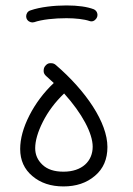

<svg xmlns="http://www.w3.org/2000/svg" viewBox="-20 -666 489 706"><path d="M54.2 -118.2C54.2 -76.7 69.3 -43.5 99.1 -18.6C128.9 6.8 167 19.5 213.4 19.5C259.8 19.5 298.3 6.8 329.1 -19.5C359.9 -45.4 375 -80.6 375 -125.5C375 -215.3 296.4 -331.5 185.1 -427.2C180.2 -431.6 174.3 -433.6 168 -433.6C166 -433.6 156.2 -435.5 147 -424.3C142.6 -419.4 140.6 -413.6 140.6 -407.2C140.6 -405.8 138.7 -396 149.9 -386.2C159.2 -377.9 168.5 -369.6 177.7 -360.8C140.1 -325.2 110.4 -285.2 87.9 -241.2C65.4 -196.8 54.2 -155.8 54.2 -118.2ZM109.4 -121.1C109.4 -147.9 118.7 -180.7 137.7 -218.3C156.7 -255.9 182.6 -290.5 215.8 -322.3C282.2 -248.5 320.8 -175.8 320.8 -126.5C320.8 -73.2 281.7 -34.7 213.4 -34.7C179.7 -34.7 154.3 -43 136.2 -60.1C118.2 -77.1 109.4 -97.2 109.4 -121.1ZM77.1 -599.6C80.6 -588.4 91.3 -583.5 99.1 -583.5C101.6 -583.5 103.5 -584 106 -584.5C133.8 -594.2 179.7 -599.1 224.6 -599.1C257.3 -599.1 290.5 -595.2 308.6 -588.9C311 -587.9 314 -587.4 316.4 -587.4C323.7 -587.4 329.6 -591.3 335 -599.1C337.4 -603 338.4 -606.9 338.4 -610.8C338.4 -615.2 337.4 -625.5 325.2 -631.8C300.8 -641.1 267.1 -646 224.6 -646C178.2 -646 127 -640.1 92.3 -627.9C80.1 -624.5 76.2 -613.3 76.2 -606C76.2 -604 76.7 -602.1 77.1 -599.6Z"/></svg>

Font: Mikhak Light
Style: Regular
Weight: 300
Designer: Amin Abedi
Version: Version 3.2